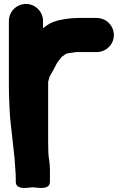

<svg xmlns="http://www.w3.org/2000/svg" viewBox="-20 -798 621 973"><path d="M53 -3.6C55.3 36.4 60 73.4 60 109V123C60 169.4 128.9 151 146 151C163.7 151 233 169.4 233 123V59C233 24.1 225 0.1 225 -27.5C224.3 -45.6 224 -62 224 -80V-383.7C224.5 -387 228.9 -399.5 231.7 -410.7C246.5 -435.3 253.5 -448.2 267.1 -475.3C273.7 -486.9 280.4 -493.5 291.8 -508.9C302.6 -516.6 311.3 -523.7 315.2 -525.6C320.6 -528.3 336.5 -529.4 354.1 -532.3L364.1 -534H470C517.8 -534 557 -572.5 557 -620.5C557 -668.5 517.8 -707 470 -707H375C367.1 -707 361.8 -706.8 352.8 -706C344.5 -705.9 337.4 -705.3 328.2 -703.7L312.9 -701.8C306.5 -701 301.8 -699.6 294.7 -698.8C262.8 -693.9 234.3 -682.3 214 -667L198 -655V-692C198 -739.4 158.7 -778 111.5 -778C64.3 -778 25 -739.4 25 -692V-372C25 -310.5 27.7 -248.5 32.1 -191.6C39.5 -129.9 45.6 -66.7 53 -3.6Z"/></svg>

Font: Smoothie
Style: Bd
Weight: 700
Foundry: Cannot Into Space Fonts
Version: Version 0.8